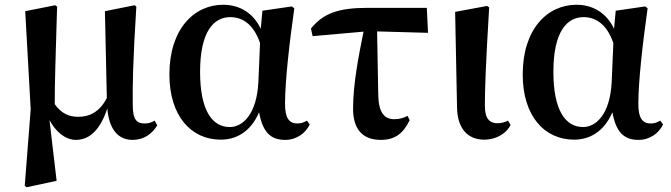

<svg xmlns="http://www.w3.org/2000/svg" viewBox="-20 -572 2822 807"><path d="M299 16C361 16 404 -34 431 -116C438 -31 475 16 537 16C584 16 618 -8 641 -45L630 -65C618 -58 606 -53 589 -53C555 -53 538 -68 538 -130C537 -203 538 -305 553 -544L546 -550L421 -525L429 -160C399 -102 357 -81 309 -81C270 -81 238 -95 210 -134C210 -233 214 -334 220 -544L212 -550L86 -525L109 -113L84 209L92 215L218 188L188 -67C214 -19 254 16 299 16Z M908 15C970 15 1032 -15 1069 -100C1084 -18 1116 16 1179 16C1227 16 1265 -13 1282 -49L1270 -65C1258 -58 1247 -53 1230 -53C1195 -53 1178 -76 1178 -135C1178 -229 1196 -389 1217 -537L1207 -545L1083 -527L1076 -451C1045 -516 989 -552 918 -552C795 -552 692 -449 692 -259C692 -86 782 15 908 15ZM1073 -391 1066 -227C1059 -90 999 -38 946 -38C871 -38 821 -109 821 -270C821 -441 879 -500 948 -500C999 -500 1046 -470 1073 -391Z M1581 16C1640 16 1675 -11 1702 -67L1693 -85C1676 -76 1659 -71 1637 -71C1598 -71 1573 -95 1570 -166L1565 -440L1779 -434L1774 -539H1525C1400 -539 1338 -515 1287 -452L1294 -420L1508 -439C1488 -340 1464 -220 1464 -115C1464 -20 1512 16 1581 16Z M2015 15C2071 15 2112 -16 2126 -47L2115 -65C2103 -59 2090 -54 2071 -54C2041 -54 2018 -70 2018 -126C2018 -197 2021 -288 2036 -541L2027 -547L1893 -522L1901 -119C1903 -29 1948 15 2015 15Z M2393 15C2455 15 2517 -15 2554 -100C2569 -18 2601 16 2664 16C2712 16 2750 -13 2767 -49L2755 -65C2743 -58 2732 -53 2715 -53C2680 -53 2663 -76 2663 -135C2663 -229 2681 -389 2702 -537L2692 -545L2568 -527L2561 -451C2530 -516 2474 -552 2403 -552C2280 -552 2177 -449 2177 -259C2177 -86 2267 15 2393 15ZM2558 -391 2551 -227C2544 -90 2484 -38 2431 -38C2356 -38 2306 -109 2306 -270C2306 -441 2364 -500 2433 -500C2484 -500 2531 -470 2558 -391Z"/></svg>

Font: Noto Serif KR
Style: Bold
Weight: 700
Designer: Ryoko NISHIZUKA 西塚涼子 (kana & ideographs); Frank Grießhammer (Latin, Greek & Cyrillic); Wenlong ZHANG 张文龙 (bopomofo); San
Foundry: Adobe
Version: Version 2.001;hotconv 1.1.0;makeotfexe 2.6.0